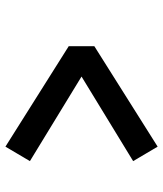

<svg xmlns="http://www.w3.org/2000/svg" viewBox="32 -606 587 690"><g transform="rotate(-90 325.0 -260.5)"><path d="M143.5 13 91.5 -75 447 -292V-229L91.5 -446L143.5 -534L504.5 -306.5V-214.5Z"/></g></svg>

Font: Trispace Thin SemiBold
Style: Regular
Weight: 600
Version: Version 1.210